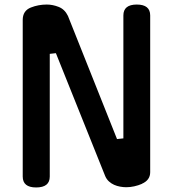

<svg xmlns="http://www.w3.org/2000/svg" viewBox="-20 -819 750 845"><path d="M523 -751Q523 -799 582 -799Q641 -799 641 -751V-61Q641 -26 604 -10H605Q589 -3 571 1Q553 5 536 5Q523 5 509 2.5Q495 0 482.5 -5.5Q470 -11 459.5 -20.5Q449 -30 443 -44L226 -585L199 -582V-42Q199 6 139 6Q80 6 80 -42V-731Q80 -772 116 -786Q149 -799 186 -799Q212 -799 238.5 -788.5Q265 -778 279 -749L495 -207L523 -210Z"/></svg>

Font: Gugi
Style: Regular
Weight: 400
Designer: HBKIM, TJKIM
Foundry: TAE System & Typefaces Co.
Version: Version 3.00